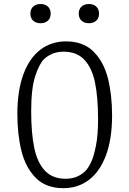

<svg xmlns="http://www.w3.org/2000/svg" viewBox="-20 -950 660 979"><path d="M68.5 -369Q68.5 -487 99 -570.2Q129.5 -653.5 185.5 -696.2Q241.5 -739 316.5 -739Q405.5 -739 457.8 -686Q510 -633 530.8 -548.8Q551.5 -464.5 551.5 -360.5Q551.5 -242.5 520.8 -159.2Q490 -76 434 -33.2Q378 9.5 303 9.5Q214 9.5 162 -43.5Q110 -96.5 89.2 -180.8Q68.5 -265 68.5 -369ZM415 -77.5Q429 -91.5 443.5 -121Q458 -150.5 469 -205.8Q480 -261 480 -342Q480 -453.5 464.5 -528.8Q449 -604 410.2 -645.2Q371.5 -686.5 304 -686.5Q272.5 -686.5 247.2 -676Q222 -665.5 204 -648Q180 -624 159.5 -561.5Q139 -499 139 -383.5Q139 -272 154.5 -196.8Q170 -121.5 208.8 -80Q247.5 -38.5 315 -38.5Q346.5 -38.5 371.8 -49.2Q397 -60 415 -77.5ZM135 -880.5Q135 -903.5 149.2 -916.5Q163.5 -929.5 187 -929.5Q210 -929.5 224.2 -916.5Q238.5 -903.5 238.5 -880.5Q238.5 -857.5 224.2 -844.5Q210 -831.5 187 -831.5Q163.5 -831.5 149.2 -844.5Q135 -857.5 135 -880.5ZM381.5 -880.5Q381.5 -903.5 395.8 -916.5Q410 -929.5 433.5 -929.5Q456.5 -929.5 470.8 -916.5Q485 -903.5 485 -880.5Q485 -857.5 470.8 -844.5Q456.5 -831.5 433.5 -831.5Q410 -831.5 395.8 -844.5Q381.5 -857.5 381.5 -880.5Z"/></svg>

Font: Monaspace Argon Var ExtraLight
Style: Regular
Weight: 200
Designer: Riley Cran and the Lettermatic Team
Version: Version 1.200 (Monaspace Argon Var)